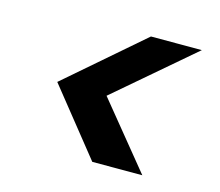

<svg xmlns="http://www.w3.org/2000/svg" viewBox="-73 -667 725 634"><g transform="rotate(15 289.5 -350.0)"><path d="M544 -575 279 -348 461 -125H290L110 -350L370 -575Z"/></g></svg>

Font: DM Sans 16pt
Style: Bold Italic
Weight: 700
Italic angle: -10°
Version: Version 4.004;gftools[0.9.30]